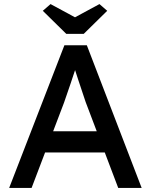

<svg xmlns="http://www.w3.org/2000/svg" viewBox="-20 -922 740 942"><path d="M326 -511 294 -418 135 0H25L296 -700H406L675 0H560L400 -422Q386 -462 364 -530Q357 -551 350.5 -571.5Q344 -592 337 -612L360 -613Q351 -588 326 -511ZM218 -278H503L520 -174H175ZM363 -829 228 -902 190 -869 305 -756H391L506 -869L468 -902L333 -829Z"/></svg>

Font: Lexend
Style: Regular
Weight: 400
Designer: Thomas Jockin
Foundry: Lexend
Version: Version 1.000